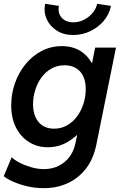

<svg xmlns="http://www.w3.org/2000/svg" viewBox="-22 -770 639 1004"><path d="M207 213.9Q163.1 213.9 122.6 204.6Q82 195.3 49.3 181.2Q16.6 167 -2.4 151.4L39.1 52.2Q55.2 67.9 82.5 81.8Q109.9 95.7 142.8 105Q175.8 114.3 207.5 114.3Q249.5 114.3 283.4 97.9Q317.4 81.5 340.6 51.3Q363.8 21 372.1 -20L381.3 -63H365.2L395.5 -117.2L451.7 -393.6L431.2 -442.9H460L475.6 -521H584.5L481.9 -14.2Q466.8 60.5 428 111.1Q389.2 161.6 332.5 187.7Q275.9 213.9 207 213.9ZM227.5 0Q173.3 0 130.1 -26.9Q86.9 -53.7 61.8 -102.8Q36.6 -151.9 36.6 -218.8Q36.6 -278.8 55.9 -334.2Q75.2 -389.6 110.8 -433.6Q146.5 -477.5 195.1 -503.2Q243.7 -528.8 302.2 -528.8Q357.4 -528.8 398.4 -503.4Q439.5 -478 462.4 -430.9Q485.4 -383.8 485.4 -318.8Q485.4 -259.3 466.3 -202.6Q447.3 -146 412.6 -100.1Q377.9 -54.2 330.8 -27.1Q283.7 0 227.5 0ZM261.2 -97.2Q298.8 -97.2 329.6 -115Q360.4 -132.8 381.8 -162.4Q403.3 -191.9 414.8 -228.5Q426.3 -265.1 426.3 -303.2Q426.3 -364.7 396.2 -396.7Q366.2 -428.7 315.4 -428.7Q277.3 -428.7 247.1 -411.6Q216.8 -394.5 195.3 -365.5Q173.8 -336.4 162.4 -299.8Q150.9 -263.2 150.9 -225.1Q150.9 -166.5 179.7 -131.8Q208.5 -97.2 261.2 -97.2ZM360.4 -586.9Q311.5 -586.9 275.4 -609.6Q239.3 -632.3 222.4 -669.4Q205.6 -706.5 213.9 -750L286.1 -739.3Q278.8 -701.7 300.5 -677.5Q322.3 -653.3 361.3 -653.3Q390.6 -653.3 417.2 -666.7Q443.8 -680.2 462.4 -702.6Q481 -725.1 485.8 -750L558.1 -739.3Q549.8 -695.3 520.5 -660.9Q491.2 -626.5 449.5 -606.7Q407.7 -586.9 360.4 -586.9Z"/></svg>

Font: Reddit Sans SemiBold
Style: Italic
Weight: 600
Italic angle: -11.25°
Designer: Stephen Hutchings
Version: Version 1.013